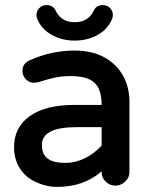

<svg xmlns="http://www.w3.org/2000/svg" viewBox="-20 -714 589 752"><path d="M126 -640Q123 -646 123 -655Q123 -671 134 -682.5Q145 -694 163 -694Q176 -694 185.5 -687.5Q195 -681 199 -670Q221 -627 272 -627Q325 -627 346 -670Q350 -681 359.5 -687.5Q369 -694 382 -694Q400 -694 411 -682.5Q422 -671 422 -655Q422 -646 419 -640Q403 -600 363 -577.5Q323 -555 272 -555Q223 -555 182.5 -577.5Q142 -600 126 -640ZM270 -303H378Q378 -364 350 -390Q322 -416 257 -416Q224 -416 197 -410.5Q170 -405 130 -392L115 -390Q96 -389 82 -403Q68 -417 68 -436Q68 -468 101 -480Q184 -516 272 -516Q343 -516 393 -487Q439 -460 463 -415.5Q487 -371 487 -315V-39Q487 -19 470.5 -3Q454 13 432 13Q410 13 394 -2.5Q378 -18 378 -39V-43Q308 18 204 18Q161 18 121 -1Q80 -19 57.5 -55Q35 -91 35 -137Q35 -216 97 -259.5Q159 -303 270 -303ZM237 -76Q275 -76 312 -94Q349 -112 378 -144V-216H281Q211 -216 177.5 -198.5Q144 -181 144 -146Q144 -110 166.5 -93Q189 -76 237 -76Z"/></svg>

Font: 寒蝉全圆体 Bold
Style: Regular
Weight: 700
Designer: Warren2060
      Designed by Motoya company      

      [Varela Round]
      Joe Prince(Latin component); Avraham Cornf
Foundry: ChillType
Version: Version 3.200